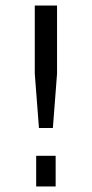

<svg xmlns="http://www.w3.org/2000/svg" viewBox="-20 -670 330 690"><path d="M105 -650H185V-405L170 -210H120L105 -405ZM110 0V-110H180V0Z"/></svg>

Font: Unica One
Style: Regular
Weight: 400
Designer: Eduardo Rodriguez Tunni
Foundry: Eduardo Rodriguez Tunni
Version: Version 2.000; ttfautohint (v1.8.4.7-5d5b);gftools[0.9.23]